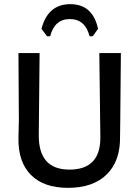

<svg xmlns="http://www.w3.org/2000/svg" viewBox="-20 -898 671 926"><path d="M207 -723 180 -759Q211 -878 319 -878Q427 -878 453 -759L427 -723H412Q391 -806 317 -806Q243 -806 222 -723ZM563 -642 560 -316 559 -240Q561 -122 495 -57Q429 8 308 8Q191 8 129 -54.5Q67 -117 69 -232L71 -321L69 -642H171L167 -246Q166 -80 315 -80Q465 -80 464 -236L459 -642Z"/></svg>

Font: Alegreya Sans Medium
Style: Regular
Weight: 500
Designer: Juan Pablo del Peral
Foundry: Huerta Tipografica
Version: Version 2.007